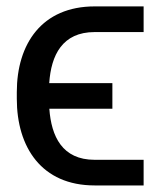

<svg xmlns="http://www.w3.org/2000/svg" viewBox="-20 -565 489 585"><path d="M268.5 -78.1C169.4 -78.1 136.4 -149.5 130.3 -233.7H322.4V-311.8H130C135.7 -396.7 169.7 -467.3 268.5 -467.3H417.6V-545.5H268.5C108 -545.5 31.2 -431.8 31.2 -284.1V-264.2C31.2 -116.5 106.5 0 268.5 0H417.6V-78.1Z"/></svg>

Font: Karasuma Gothic
Style: Regular
Weight: 400
Designer: Rasmus Andersson, Ryoko Nishizuka
Foundry: Genbu
Version: Version 1.00